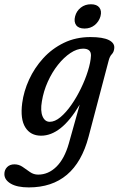

<svg xmlns="http://www.w3.org/2000/svg" viewBox="-85 -612 543 878"><path d="M320 13.5Q259 245 46.5 245Q-6.5 245 -35.8 227.8Q-65 210.5 -65 184Q-65 165 -52.5 152.2Q-40 139.5 -19 139.5Q1.5 139.5 18.5 151.2Q35.5 163 52.2 174.8Q69 186.5 89.5 186.5Q136 186.5 172.8 150.5Q209.5 114.5 229.5 45L279.5 -133.5Q236 -60.5 192.2 -26Q148.5 8.5 103 8.5Q54.5 8.5 30.8 -29.5Q7 -67.5 16.5 -140.5Q23.5 -194.5 48 -248Q72.5 -301.5 112.5 -345.5Q152.5 -389.5 207 -416Q261.5 -442.5 328.5 -442.5Q385.5 -442.5 412.8 -428.8Q440 -415 437.5 -391.5Q436 -374 426.2 -364Q416.5 -354 411.5 -333.5ZM106.5 -148.5Q99 -105.5 109.5 -80.2Q120 -55 142.5 -55Q166 -55 191.5 -76.2Q217 -97.5 241.2 -132.2Q265.5 -167 285.2 -207.8Q305 -248.5 317.2 -288Q329.5 -327.5 331 -357.5Q332 -389.5 295 -389.5Q267 -389.5 237 -369.5Q207 -349.5 180 -315.5Q153 -281.5 133.5 -238.2Q114 -195 106.5 -148.5ZM301.5 -481.5Q274.5 -481.5 263.2 -497Q252 -512.5 258.5 -537.5Q265 -562 284.5 -577.2Q304 -592.5 331 -592.5Q358 -592.5 369.5 -577.2Q381 -562 374.5 -537.5Q367.5 -513 348 -497.2Q328.5 -481.5 301.5 -481.5Z"/></svg>

Font: Fraunces 144pt S100
Style: Italic
Weight: 400
Italic angle: -16°
Version: Version 1.000; ttfautohint (v1.8.3)